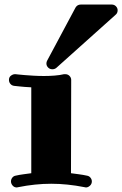

<svg xmlns="http://www.w3.org/2000/svg" viewBox="-20 -804 532 836"><path d="M354 12.2Q353 12.2 351.8 11.7Q350.6 11.2 349.1 11.2Q309.6 3.4 273.9 -0.2Q238.3 -3.9 203.1 -3.9Q167.5 -3.9 132.3 -0.2Q97.2 3.4 58.1 11.2Q56.6 11.2 55.7 11.7Q54.7 12.2 53.2 12.2Q42 12.2 34.9 3.9Q27.8 -4.4 27.8 -14.2Q27.8 -22.9 33.4 -30.3Q39.1 -37.6 47.9 -39.1Q64.9 -43 82.3 -45.2Q99.6 -47.4 116.2 -49.8V-423.8Q85.4 -425.3 64.5 -427.7Q43.5 -430.2 41 -430.2Q31.2 -431.6 25.1 -439Q19 -446.3 19 -456.1Q19 -468.3 27.8 -474.6Q36.6 -481 44.9 -481H47.9Q48.3 -481 59.1 -479.7Q69.8 -478.5 87.2 -477.1Q104.5 -475.6 126.5 -474.4Q148.4 -473.1 171.9 -473.1Q195.3 -473.1 217.8 -474.9Q240.2 -476.6 258.8 -481H264.2Q275.4 -481 282.7 -473.4Q290 -465.8 290 -456.1L289.1 -49.8Q306.2 -47.4 323.5 -45.2Q340.8 -43 358.9 -39.1Q368.2 -37.6 374 -30.3Q379.9 -22.9 379.9 -14.2Q379.9 -2.9 371.6 4.6Q363.3 12.2 354 12.2ZM492.2 -759.3Q492.2 -746.6 482.9 -739.3L225.1 -508.3Q217.8 -502.4 208 -502.4Q196.8 -502.4 189.5 -510Q182.1 -517.6 182.1 -527.3Q182.1 -534.2 185.1 -539.6L309.1 -771.5Q316.9 -784.2 332 -784.2H466.3Q477.5 -784.2 484.9 -776.6Q492.2 -769 492.2 -759.3Z"/></svg>

Font: Ribeye
Style: Regular
Weight: 400
Designer: Astigmatic (AOETI)
Foundry: Astigmatic (AOETI)
Version: Version 1.000